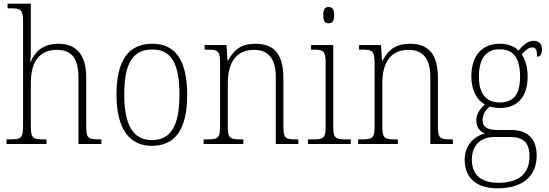

<svg xmlns="http://www.w3.org/2000/svg" viewBox="-20 -780 2972 1040"><path d="M15 0H232V-25H220C158 -25 147 -30 147 -98V-331C147 -452 199 -510 288 -510C372 -510 405 -459 405 -358V0H529V-25H518C456 -25 447 -31 447 -98V-360C447 -486 392 -543 296 -543C209 -543 166 -495 146 -444H144C145 -456 147 -478 147 -497V-760H21V-735H40C92 -735 105 -729 105 -660V-99C105 -30 94 -25 32 -25H15Z M802 10C928 10 994 -78 994 -267C994 -455 928 -543 806 -543C676 -543 611 -454 611 -267C611 -79 683 10 802 10ZM803 -21C698 -21 653 -109 653 -267C653 -430 695 -512 805 -512C910 -512 952 -433 952 -267C952 -113 913 -21 803 -21Z M1083 0H1298V-25H1287C1224 -25 1214 -30 1214 -98V-331C1214 -432 1253 -510 1356 -510C1443 -510 1474 -450 1474 -361V0H1596V-25H1587C1525 -25 1515 -30 1515 -99V-357C1515 -484 1467 -543 1363 -543C1295 -543 1251 -518 1216 -453H1212L1207 -536H1088V-511H1104C1160 -511 1172 -506 1172 -438V-99C1172 -30 1162 -25 1099 -25H1083Z M1760 -654C1778 -654 1790 -663 1790 -698C1790 -732 1778 -742 1760 -742C1742 -742 1731 -732 1731 -698C1731 -663 1742 -654 1760 -654ZM1648 0H1880V-25H1859C1796 -25 1785 -30 1785 -99V-536H1665V-511H1677C1733 -511 1744 -505 1744 -435V-98C1744 -30 1733 -25 1670 -25H1648Z M1920 0H2135V-25H2124C2061 -25 2051 -30 2051 -98V-331C2051 -432 2090 -510 2193 -510C2280 -510 2311 -450 2311 -361V0H2433V-25H2424C2362 -25 2352 -30 2352 -99V-357C2352 -484 2304 -543 2200 -543C2132 -543 2088 -518 2053 -453H2049L2044 -536H1925V-511H1941C1997 -511 2009 -506 2009 -438V-99C2009 -30 1999 -25 1936 -25H1920Z M2676 240C2816 240 2887 170 2887 63C2887 -23 2844 -76 2748 -76H2675C2627 -76 2594 -88 2594 -128C2594 -163 2612 -186 2633 -203C2644 -198 2674 -195 2689 -195C2788 -195 2838 -262 2838 -364C2838 -421 2824 -459 2806 -485C2827 -509 2842 -523 2864 -523C2883 -523 2889 -507 2889 -473C2908 -473 2916 -489 2916 -513C2916 -538 2902 -559 2870 -559C2834 -559 2807 -527 2789 -506C2769 -527 2733 -543 2689 -543C2588 -543 2533 -477 2533 -365C2533 -301 2557 -241 2607 -214C2586 -197 2560 -166 2560 -128C2560 -88 2581 -67 2606 -57C2554 -44 2497 2 2497 85C2497 181 2557 240 2676 240ZM2686 -225C2616 -225 2574 -270 2574 -364C2574 -468 2617 -513 2685 -513C2758 -513 2797 -471 2797 -365C2797 -265 2759 -225 2686 -225ZM2679 210C2570 210 2536 153 2536 84C2536 1 2590 -38 2658 -38H2740C2814 -38 2848 -10 2848 67C2848 154 2798 210 2679 210Z"/></svg>

Font: Noto Serif Hebrew SemiCondensed ExtraLight
Style: Regular
Weight: 200
Width: 4
Designer: Monotype Design Team
Foundry: Monotype Imaging Inc.
Version: Version 2.004